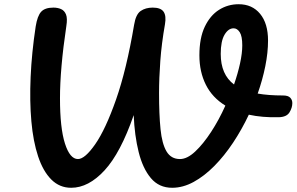

<svg xmlns="http://www.w3.org/2000/svg" viewBox="-20 -884 1404 909"><path d="M317 5Q262 5 223 -34Q184 -73 160.5 -143.5Q137 -214 128.5 -309.5Q120 -405 125 -519.5Q130 -634 149 -759Q157 -809 175 -828.5Q193 -848 233 -848Q253 -848 269 -841Q285 -834 292.5 -815.5Q300 -797 294 -760Q264 -559 264 -418.5Q264 -278 287.5 -204.5Q311 -131 349 -131Q382 -131 431 -201.5Q480 -272 529.5 -413Q579 -554 615 -767Q623 -816 646 -832Q669 -848 703 -848Q741 -848 754.5 -828.5Q768 -809 761 -769Q745 -678 739 -596Q733 -514 733 -443Q733 -342 740 -272.5Q747 -203 768.5 -167Q790 -131 832 -131Q866 -131 904 -166.5Q942 -202 979.5 -259.5Q1017 -317 1047 -384Q985 -422 954.5 -483Q924 -544 924 -622Q924 -704 949.5 -757.5Q975 -811 1017 -837.5Q1059 -864 1110 -864Q1174 -864 1211.5 -818.5Q1249 -773 1249 -692Q1249 -635 1236 -570.5Q1223 -506 1200 -441Q1251 -432 1320 -432Q1344 -432 1354 -421.5Q1364 -411 1364 -396Q1364 -374 1350.5 -352Q1337 -330 1300 -329Q1222 -327 1158 -341Q1125 -271 1083.5 -208.5Q1042 -146 994.5 -98Q947 -50 896.5 -22.5Q846 5 795 5Q733 5 694.5 -40.5Q656 -86 636.5 -164Q617 -242 613 -339Q551 -160 475 -77.5Q399 5 317 5ZM1025 -629Q1025 -531 1088 -484Q1106 -536 1116.5 -584Q1127 -632 1127 -669Q1127 -713 1115 -731.5Q1103 -750 1086 -750Q1061 -750 1043 -719.5Q1025 -689 1025 -629Z"/></svg>

Font: Pacifico
Style: Regular
Weight: 400
Designer: Vernon Adams
Foundry: Vernon Adams
Version: Version 3.010; ttfautohint (v1.8.4.7-5d5b)